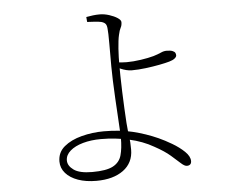

<svg xmlns="http://www.w3.org/2000/svg" viewBox="-54 -828 1109 922"><g transform="rotate(-5 500.0 -366.5)"><path d="M396 -733 394 -757Q410 -760 426 -762Q442 -764 459 -764Q481 -764 504.5 -756.5Q528 -749 544 -738.5Q560 -728 560 -718Q560 -702 554 -691.5Q548 -681 543 -658Q540 -646 538 -629Q536 -612 534.5 -592Q533 -572 532.5 -551.5Q532 -531 532 -511Q532 -494 532.5 -460.5Q533 -427 534.5 -385.5Q536 -344 538 -304Q540 -264 542 -233Q545 -195 549 -168.5Q553 -142 553 -104Q553 -72 540.5 -47Q528 -22 504 -4.5Q480 13 447.5 22Q415 31 374 31Q324 31 286 17.5Q248 4 226.5 -20.5Q205 -45 205 -77Q205 -121 238 -148.5Q271 -176 323 -189.5Q375 -203 430 -203Q507 -203 569 -188Q631 -173 689 -147Q718 -134 752 -114Q786 -94 810.5 -70.5Q835 -47 835 -24Q835 -14 829.5 -8.5Q824 -3 813 -3Q802 -3 785.5 -18Q769 -33 741 -57.5Q713 -82 665 -108Q613 -138 547.5 -152.5Q482 -167 413 -167Q365 -167 326 -156Q287 -145 264 -125Q241 -105 241 -79Q241 -53 269 -33Q297 -13 358 -13Q426 -13 458 -30Q490 -47 499.5 -80.5Q509 -114 509 -165Q509 -171 507.5 -199.5Q506 -228 503.5 -269Q501 -310 498.5 -355.5Q496 -401 494.5 -442Q493 -483 493 -510Q493 -536 493 -565Q493 -594 493 -620Q493 -646 492.5 -665.5Q492 -685 491 -691Q490 -708 484 -715.5Q478 -723 464 -727Q450 -730 432.5 -731Q415 -732 396 -733ZM515 -528Q529 -526 544.5 -525Q560 -524 568 -524Q600 -524 637 -529.5Q674 -535 699 -542Q722 -549 736 -555.5Q750 -562 763 -562Q783 -562 792.5 -558Q802 -554 805 -548.5Q808 -543 808 -536Q808 -529 799 -521.5Q790 -514 772 -509Q755 -504 724 -498Q693 -492 657 -487.5Q621 -483 590 -483Q577 -483 563 -486.5Q549 -490 536.5 -495.5Q524 -501 515 -506Z"/></g></svg>

Font: Noto Serif KR
Style: Regular
Weight: 200
Designer: Ryoko NISHIZUKA 西塚涼子 (kana & ideographs); Frank Grießhammer (Latin, Greek & Cyrillic); Wenlong ZHANG 张文龙 (bopomofo); San
Foundry: Adobe
Version: Version 2.001;hotconv 1.1.0;makeotfexe 2.6.0